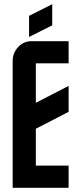

<svg xmlns="http://www.w3.org/2000/svg" viewBox="-20 -890 375 910"><path d="M117.7 -814.9 227.5 -870.1V-770L117.7 -714.8ZM305.2 -589.8H149.9V-402.8L305.2 -482.9V-359.9L149.9 -279.8V-105H305.2V0H40V-600.1Q40 -639.6 66.4 -667.5Q92.3 -694.8 129.9 -694.8H305.2Z"/></svg>

Font: Horta
Style: Regular
Weight: 600
Width: 3
Version: Version 0.11